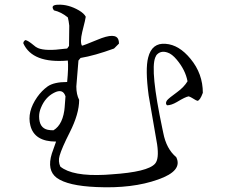

<svg xmlns="http://www.w3.org/2000/svg" viewBox="-20 -761 960 815"><path d="M841 -367Q829 -334 818 -333Q815 -333 794 -346Q787 -350 781 -352Q767 -350 731 -328Q707 -314 689 -314Q680 -322 689 -335Q696 -344 732 -370Q761 -391 776 -416Q767 -464 730 -508Q710 -532 691 -538Q662 -548 644 -527Q641 -522 639 -517Q617 -462 669 -216Q672 -204 673 -197Q686 -129 728 -94Q757 -36 651 1Q542 40 390 33Q268 28 221 -6Q178 -38 200 -109L218 -160Q126 -160 109 -228Q94 -286 138 -349Q157 -376 182 -394Q209 -413 265 -413Q271 -474 268 -504Q118 -491 79 -577Q79 -586 88 -591Q99 -589 123 -569Q133 -560 141 -557Q174 -543 254 -554Q261 -554 265 -555L273 -566L274 -652Q272 -671 268 -687Q240 -710 209 -717Q192 -740 226 -741Q270 -743 315 -717Q337 -704 344 -690Q344 -684 329 -625Q319 -582 328 -567Q335 -568 393 -592Q473 -626 483 -591Q485 -585 485 -576L464 -555Q382 -525 322 -515L313 -504L304 -394Q304 -360 316 -337Q316 -278 276 -199Q242 -132 233 -100Q226 -76 236 -54Q287 -12 426 -19Q429 -19 454 -21Q607 -31 638 -66Q656 -86 647 -148L611 -356Q596 -468 609 -517Q625 -580 683 -575Q740 -571 789 -511Q841 -448 841 -367ZM258 -352Q247 -387 209 -367Q172 -348 154 -304Q146 -285 146 -267Q146 -218 183 -210Q193 -208 207 -208Q249 -233 255 -310Q246 -196 258 -352Z"/></svg>

Font: cwTeXFangSong
Style: Medium
Weight: 500
Version: Version 1.17